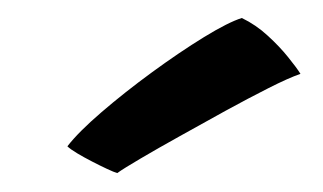

<svg xmlns="http://www.w3.org/2000/svg" viewBox="-20 -756 350 208"><path d="M242 -736.5Q257.5 -729 270.2 -717.2Q283 -705.5 292.2 -694Q301.5 -682.5 305.5 -676Q292.5 -671.5 270.8 -660.5Q249 -649.5 224 -635.8Q199 -622 174.8 -608.5Q150.5 -595 132.2 -584.2Q114 -573.5 107 -568.5Q103.5 -569.5 96 -573Q88.5 -576.5 79.8 -581Q71 -585.5 63.5 -590Q56 -594.5 53 -597.5Q65 -613 90 -634.5Q115 -656 144.8 -677.8Q174.5 -699.5 201 -715.8Q227.5 -732 242 -736.5Z"/></svg>

Font: Grandstander Thin
Style: Regular
Weight: 400
Version: Version 1.200